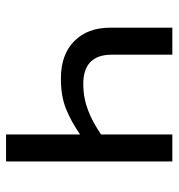

<svg xmlns="http://www.w3.org/2000/svg" viewBox="2 -578 576 619"><g transform="rotate(90 289.5 -268.0)"><path d="M68.8 -536.1V-335C68.8 -287.1 83 -249 111.8 -220.2C140.6 -191.4 180.7 -176.8 232.9 -176.8C270.5 -176.8 302.7 -182.1 330.6 -193.4C358.4 -204.6 385.7 -219.7 413.1 -238.8V0H500V-536.1H413.1V-306.2C359.9 -271 312.5 -249 250 -249C189 -249 155.8 -278.3 155.8 -340.8V-536.1Z"/></g></svg>

Font: Avrile Sans
Style: Regular
Weight: 400
Designer: Monotype Design Team, Google (font), Stefan Peev (BGR Cyrillic), Cristiano Sobral (main changes)
Foundry: The Avrile Sans Project Authors
Version: Version 3.110